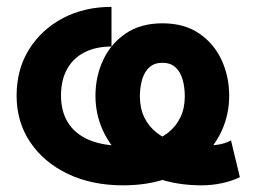

<svg xmlns="http://www.w3.org/2000/svg" viewBox="-20 -538 766 570"><path d="M692.1 -12Q669.9 -1 639.8 5.6Q609.6 12.2 579.3 12.2V-105.2Q604.5 -105.2 625.7 -108.3Q647 -111.3 665.8 -121.1ZM311 -399.9Q265.1 -399.9 231.4 -382.9Q197.8 -366 179.4 -333.4Q161.1 -300.8 161.1 -253.9Q161.1 -207.3 181.9 -174Q202.6 -140.6 243.7 -122.9Q284.7 -105.2 345.2 -105.2V12.2Q252.9 12.2 181.6 -21.7Q110.4 -55.7 69.8 -115.7Q29.3 -175.8 29.3 -253.9Q29.3 -332.3 66.4 -391.6Q103.5 -450.9 167.1 -484.3Q230.7 -517.6 311 -517.6ZM395.3 -252Q395.3 -216.8 408.3 -189.7Q421.4 -162.6 445.6 -143.7Q469.7 -124.8 503.7 -115Q537.6 -105.2 579.3 -105.2V12.2Q505.1 12.2 446.7 -8.9Q388.2 -30 347.3 -67Q306.4 -104 284.9 -152Q263.4 -200 263.4 -253.4Q263.4 -311 286.3 -359.9Q309.1 -408.7 353.4 -438.7Q397.7 -468.8 462.2 -468.8V-351.6Q438 -351.6 423.3 -338.1Q408.7 -324.7 402 -302Q395.3 -279.3 395.3 -252ZM528.6 -252Q528.6 -279.3 522.1 -302Q515.6 -324.7 501 -338.1Q486.3 -351.6 462.2 -351.6V-468.8Q527.1 -468.8 571.2 -438.7Q615.2 -408.7 637.8 -359.9Q660.4 -311 660.4 -253.4Q660.4 -200 639.2 -152Q617.9 -104 577.1 -67Q536.4 -30 477.9 -8.9Q419.4 12.2 345.2 12.2V-105.2Q387 -105.2 420.7 -115Q454.3 -124.8 478.5 -143.7Q502.7 -162.6 515.6 -189.7Q528.6 -216.8 528.6 -252Z"/></svg>

Font: Giphurs
Style: Regular
Weight: 400
Version: Version 2.010